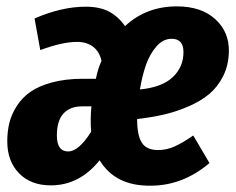

<svg xmlns="http://www.w3.org/2000/svg" viewBox="-20 -568 743 605"><path d="M250 -546.9Q293.9 -546.9 323 -531.7Q352.1 -516.6 374 -485.8Q440.9 -547.9 537.1 -547.9Q614.3 -547.9 658.4 -507.6Q702.6 -467.3 701.2 -404.8Q700.2 -361.8 682.9 -327.6Q665.5 -293.5 638.7 -271.2Q611.8 -249 573.2 -232.4Q534.7 -215.8 496.3 -207Q458 -198.2 412.1 -192.9Q412.1 -141.1 427 -118.2Q441.9 -95.2 478 -95.2Q504.9 -95.2 530 -106.4Q555.2 -117.7 588.9 -141.1L640.1 -54.2Q555.7 17.1 455.1 17.1Q343.3 18.6 293.9 -63Q230.5 16.1 140.1 16.1Q77.1 16.1 40 -22Q2.9 -60.1 2.9 -123Q2.9 -153.3 9.3 -179.9Q15.6 -206.5 32.2 -232.9Q48.8 -259.3 74.7 -277.8Q100.6 -296.4 143.3 -308.1Q186 -319.8 241.2 -319.8H282.2Q288.1 -350.6 299.8 -376Q293.9 -404.8 273.7 -420.4Q253.4 -436 223.1 -436Q176.3 -436 106.9 -410.2L88.9 -509.8Q174.3 -546.9 250 -546.9ZM521 -445.8Q494.1 -445.8 473.1 -421.9Q452.1 -397.9 440.2 -364Q428.2 -330.1 420.9 -286.1Q490.7 -293 524.4 -325Q558.1 -356.9 558.1 -403.8Q558.1 -445.8 521 -445.8ZM268.1 -232.9H238.8Q200.7 -232.9 179.9 -210.2Q159.2 -187.5 159.2 -141.1Q159.2 -90.8 194.8 -90.8Q228 -90.8 267.1 -152.8Q264.2 -195.3 268.1 -232.9Z"/></svg>

Font: Fira Sans Compressed
Style: Bold Italic
Weight: 700
Width: 3
Italic angle: -8°
Designer: Carrois Corporate & Edenspiekermann AG
Foundry: Carrois Corporate GbR & Edenspiekermann AG
Version: Version 4.203;PS 004.203;hotconv 1.0.88;makeotf.lib2.5.64775